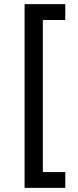

<svg xmlns="http://www.w3.org/2000/svg" viewBox="-20 -682 373 919"><path d="M97.7 -662.1H292.5V-586.4H185.1V141.6H292.5V217.3H97.7Z"/></svg>

Font: PT Astra Sans
Style: Regular
Weight: 400
Designer: A.Korolkova, I. Chaeva
Foundry: ParaType Ltd
Version: Version 1.001; ttfautohint (v1.6)